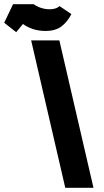

<svg xmlns="http://www.w3.org/2000/svg" viewBox="-162 -892 496 912"><path d="M-14 -700H120L282 0H148ZM177 -825Q159 -789 130.5 -767Q102 -745 54 -745Q-7 -745 -53 -778L-85 -739L-142 -784L-100 -872H-2Q13 -861 33 -854.5Q53 -848 73 -848Q105 -848 121 -863Z"/></svg>

Font: Cairo
Style: Bold Italic
Weight: 700
Italic angle: -13°
Designer: Mohamed Gaber, Accademia di Belle Arti di Urbino and others
Foundry: Kief Type Foundry, Accademia di Belle Arti di Urbino and others
Version: Version 3.011